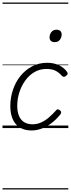

<svg xmlns="http://www.w3.org/2000/svg" viewBox="-20 -1018 563 1526"><path d="M230 19Q175 19 137 -5Q99 -29 80.5 -72.5Q62 -116 62 -174Q62 -241 82.5 -303Q103 -365 142 -413.5Q181 -462 235 -490.5Q289 -519 355 -519Q409 -519 450.5 -498.5Q492 -478 513 -446Q519 -438 517.5 -430.5Q516 -423 505 -415Q496 -407 487.5 -407.5Q479 -408 472 -415Q452 -439 424 -454.5Q396 -470 349 -470Q296 -470 253.5 -445Q211 -420 180.5 -377.5Q150 -335 133.5 -283Q117 -231 117 -176Q117 -131 130.5 -98Q144 -65 170.5 -48Q197 -31 236 -30Q274 -30 306.5 -44.5Q339 -59 368.5 -84.5Q398 -110 426 -141Q434 -151 442.5 -148.5Q451 -146 458 -140Q465 -134 466 -126Q467 -118 460 -109Q427 -68 389.5 -39.5Q352 -11 311.5 4Q271 19 230 19ZM414 -683Q396 -683 385 -692.5Q374 -702 374 -721Q374 -745 388.5 -763.5Q403 -782 430 -782Q447 -782 458.5 -772.5Q470 -763 470 -744Q470 -721 456 -702Q442 -683 414 -683ZM0 478H523V488H0ZM0 -20H523V0H0ZM0 -505H523V-500H0ZM0 -998H523V-988H0Z"/></svg>

Font: Playwrite AU SA Guides
Style: Regular
Weight: 400
Designer: Veronika Burian, José Scaglione
Foundry: TypeTogether
Version: Version 1.003